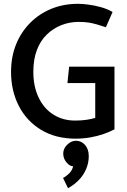

<svg xmlns="http://www.w3.org/2000/svg" viewBox="-20 -714 668 1008"><path d="M334 -278H480V-95Q460 -89 434 -85Q408 -81 374 -81Q311 -81 261 -112Q211 -143 183 -201.5Q155 -260 155 -337Q155 -402 173.5 -451Q192 -500 225.5 -532.5Q259 -565 302 -582Q345 -599 392 -599Q424 -599 445.5 -595.5Q467 -592 488 -586Q509 -580 536 -571L571 -651Q544 -667 509.5 -676.5Q475 -686 443 -690Q411 -694 390 -694Q314 -694 250 -668Q186 -642 138 -593.5Q90 -545 64 -480Q38 -415 38 -336Q38 -238 78.5 -158.5Q119 -79 195.5 -32.5Q272 14 377 14Q416 14 453.5 7.5Q491 1 524 -10.5Q557 -22 581 -35V-364H343ZM379 25Q361 25 345.5 35.5Q330 46 321 60.5Q312 75 312 93Q312 118 329 138.5Q346 159 364 159Q359 181 342.5 197Q326 213 311 220L337 274Q367 258 392 233Q417 208 431.5 175Q446 142 446 106Q446 69 426.5 47Q407 25 379 25Z"/></svg>

Font: Catamaran SemiBold
Style: Regular
Weight: 600
Designer: Pria Ravichandran
Version: Version 2.000